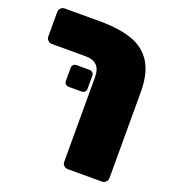

<svg xmlns="http://www.w3.org/2000/svg" viewBox="-128 -669 800 890"><g transform="rotate(20 272.0 -223.5)"><path d="M206 -396H39Q28 -396 20 -404Q12 -412 12 -423V-544Q12 -555 20 -563Q28 -571 39 -571H212Q309 -571 372.5 -548.5Q436 -526 469.5 -472.5Q503 -419 503 -327V97Q503 108 495 116Q487 124 476 124H307Q296 124 288 116.5Q280 109 280 98V-321Q280 -396 206 -396ZM159 -258V-321Q159 -331 165 -337Q171 -343 181 -343H244Q254 -343 260 -337Q266 -331 266 -321V-258Q266 -248 260 -242Q254 -236 244 -236H181Q171 -236 165 -242Q159 -248 159 -258Z"/></g></svg>

Font: Rubik
Style: Regular
Weight: 900
Designer: Hubert & Fischer
Foundry: Hubert & Fischer
Version: Version 1.100